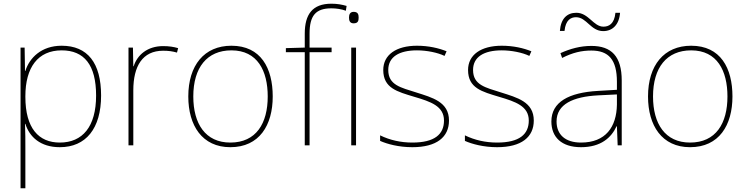

<svg xmlns="http://www.w3.org/2000/svg" viewBox="-20 -878 4036 1037"><path d="M313 -631C203 -631 139 -565 117 -495H115L113 -621H91V139H117V-78C117 -120 117 -164 115 -209H117C139 -139 198 -83 303 -83C444 -83 526 -184 526 -362C526 -538 453 -631 313 -631ZM313 -606C435 -606 499 -527 499 -362C499 -194 426 -108 303 -108C189 -108 117 -185 117 -355V-358C117 -514 185 -606 313 -606Z M861 -629C776 -629 721 -581 702 -520H700L698 -621H674V-93H700V-390C700 -521 750 -604 861 -604C891 -604 911 -601 936 -594L942 -618C918 -625 893 -629 861 -629Z M1453 -357C1453 -510 1389 -631 1230 -631C1083 -631 997 -525 997 -357C997 -200 1072 -83 1224 -83C1381 -83 1453 -202 1453 -357ZM1024 -357C1024 -513 1098 -606 1230 -606C1371 -606 1426 -495 1426 -357C1426 -212 1364 -108 1224 -108C1089 -108 1024 -210 1024 -357Z M1771 -596V-621H1652V-696C1652 -794 1685 -833 1770 -833C1795 -833 1824 -829 1848 -820L1852 -846C1827 -853 1803 -858 1770 -858C1667 -858 1626 -800 1626 -696V-621L1524 -618V-596H1626V-93H1652V-596Z M1890 -814C1870 -814 1865 -799 1865 -783C1865 -766 1870 -752 1890 -752C1914 -752 1917 -766 1917 -783C1917 -799 1914 -814 1890 -814ZM1903 -621H1877V-93H1903Z M2405 -227C2405 -328 2315 -351 2227 -379C2146 -405 2077 -418 2077 -500C2077 -571 2136 -606 2232 -606C2285 -606 2344 -594 2381 -576L2392 -601C2350 -618 2295 -631 2232 -631C2120 -631 2050 -582 2050 -500C2050 -402 2125 -383 2218 -355C2306 -329 2378 -305 2378 -227C2378 -153 2328 -108 2207 -108C2145 -108 2086 -121 2033 -147V-117C2071 -100 2134 -83 2207 -83C2339 -83 2405 -138 2405 -227Z M2863 -227C2863 -328 2773 -351 2685 -379C2604 -405 2535 -418 2535 -500C2535 -571 2594 -606 2690 -606C2743 -606 2802 -594 2839 -576L2850 -601C2808 -618 2753 -631 2690 -631C2578 -631 2508 -582 2508 -500C2508 -402 2583 -383 2676 -355C2764 -329 2836 -305 2836 -227C2836 -153 2786 -108 2665 -108C2603 -108 2544 -121 2491 -147V-117C2529 -100 2592 -83 2665 -83C2797 -83 2863 -138 2863 -227Z M3004 -711H3029C3035 -771 3064 -785 3091 -785C3149 -785 3170 -710 3238 -710C3288 -710 3324 -744 3329 -809H3304C3298 -748 3268 -734 3239 -734C3185 -734 3159 -809 3093 -809C3042 -809 3009 -777 3004 -711ZM3174 -630C3115 -630 3060 -615 3007 -591L3016 -565C3073 -594 3121 -605 3174 -605C3267 -605 3312 -556 3312 -436V-393L3209 -387C3052 -378 2958 -327 2958 -222C2958 -138 3012 -83 3118 -83C3226 -83 3282 -135 3310 -196H3312L3316 -93H3338V-443C3338 -573 3283 -630 3174 -630ZM3211 -363 3312 -368V-313C3310 -192 3251 -108 3118 -108C3033 -108 2986 -151 2986 -222C2986 -315 3075 -356 3211 -363Z M3936 -357C3936 -510 3872 -631 3713 -631C3566 -631 3480 -525 3480 -357C3480 -200 3555 -83 3707 -83C3864 -83 3936 -202 3936 -357ZM3507 -357C3507 -513 3581 -606 3713 -606C3854 -606 3909 -495 3909 -357C3909 -212 3847 -108 3707 -108C3572 -108 3507 -210 3507 -357Z"/></svg>

Font: Noto Sans Kannada UI Thin
Style: Regular
Weight: 100
Designer: Jelle Bosma - Monotype Design Team
Foundry: Monotype Imaging Inc.
Version: Version 2.005